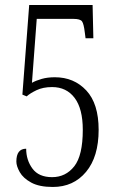

<svg xmlns="http://www.w3.org/2000/svg" viewBox="-20 -733 474 763"><path d="M190 10Q136 10 104 -7.5Q72 -25 58.5 -49Q45 -73 45 -91Q45 -142 84 -142Q84 -97 109 -63Q134 -29 187 -29Q241 -29 275 -72Q309 -115 309 -217Q309 -301 276.5 -344Q244 -387 187 -387Q151 -387 125 -374.5Q99 -362 86 -350L69 -357L96 -713H348L351 -581H320L317 -604Q313 -638 306 -648Q299 -658 271 -658H126L107 -404Q123 -413 146 -419.5Q169 -426 198 -426Q274 -426 323 -373.5Q372 -321 372 -217Q372 -110 322 -50Q272 10 190 10Z"/></svg>

Font: Noto Serif Tamil ExtraCondensed Light
Style: Regular
Weight: 300
Width: 2
Designer: Indian Type Foundry, Tom Grace, and the Monotype Design Team
Foundry: Monotype Imaging Inc.
Version: Version 2.004; ttfautohint (v1.8.4.7-5d5b)